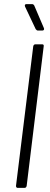

<svg xmlns="http://www.w3.org/2000/svg" viewBox="-20 -916 244 936"><path d="M58 -10 142 -690Q144 -700 153 -700H185Q195 -700 193 -690L110 -10Q108 0 99 0H67Q58 0 58 -10ZM195 -775Q195 -767 185 -767H165Q159 -767 154 -774L102 -884Q101 -886 101 -889Q101 -896 110 -896H136Q143 -896 147 -889L194 -779Z"/></svg>

Font: Barlow Condensed Light
Style: Italic
Weight: 300
Width: 3
Italic angle: -7°
Designer: Jeremy Tribby
Foundry: Tribby Type
Version: Version 1.408